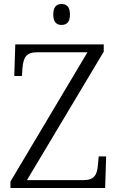

<svg xmlns="http://www.w3.org/2000/svg" viewBox="-20 -935 589 955"><path d="M286 -811C310 -811 328 -823 328 -863C328 -903 310 -915 286 -915C263 -915 245 -903 245 -863C245 -823 263 -811 286 -811ZM32 0H503L508 -157H471L467 -114C463 -66 450 -39 394 -39H114L496 -678V-714H56L51 -557H89L92 -599C97 -648 109 -675 165 -675H415L32 -32Z"/></svg>

Font: Noto Serif Lao Light
Style: Regular
Weight: 300
Designer: Monotype Design Team
Foundry: Monotype Imaging Inc.
Version: Version 2.003